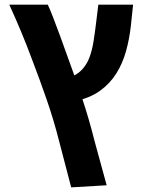

<svg xmlns="http://www.w3.org/2000/svg" viewBox="-20 -623 627 828"><path d="M287 185 235 -14Q212 -105 181.5 -193Q151 -281 118 -367Q95 -429 71 -486.5Q47 -544 20 -603H186Q196 -582 210 -545.5Q224 -509 239.5 -467Q255 -425 268 -388Q302 -296 333 -203Q364 -110 388 -14L440 176ZM304 -187 272 -286Q310 -298 332 -321Q354 -344 365.5 -374.5Q377 -405 383 -442.5Q389 -480 394 -521L404 -603H554L544 -509Q538 -455 523.5 -402.5Q509 -350 481.5 -306Q454 -262 410.5 -231Q367 -200 304 -187Z"/></svg>

Font: Noto Sans Hebrew Thin
Style: Bold
Weight: 700
Version: Version 3.001